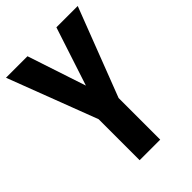

<svg xmlns="http://www.w3.org/2000/svg" viewBox="-211 -805 897 897"><g transform="rotate(-45 237.0 -357.0)"><path d="M238 -424 142 -714H0L169 -271V0H305V-275L474 -714H333Z"/></g></svg>

Font: Noto Sans Arabic UI XCn
Style: Bold
Weight: 700
Width: 2
Designer: Monotype Design Team, Nadine Chahine and Nizar Qandah
Foundry: Monotype Imaging Inc.
Version: Version 2.010